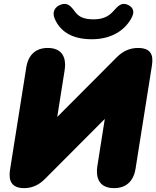

<svg xmlns="http://www.w3.org/2000/svg" viewBox="-20 -963 808 993"><path d="M104 10C142 10 178 -3 212 -37L522 -348L484 -107C472 -33 501 10 570 10C630 10 670 -23 681 -90L764 -613C771 -655 779 -715 694 -715C650 -715 614 -697 585 -668L276 -358L314 -598C326 -672 296 -715 227 -715C167 -715 127 -682 116 -615L33 -92C27 -56 20 10 104 10ZM455 -760C560 -760 632 -810 664 -878C678 -908 664 -930 636 -940C607 -950 591 -933 564 -903C541 -877 509 -863 464 -863C416 -863 388 -875 369 -901C345 -934 328 -950 297 -940C266 -930 247 -903 263 -866C289 -806 345 -760 455 -760Z"/></svg>

Font: SN Pro Black
Style: Italic
Weight: 900
Italic angle: -9°
Designer: Tobias Whetton
Foundry: Supernotes
Version: Version 1.001;Glyphs 3.2 (3249)